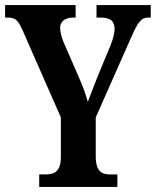

<svg xmlns="http://www.w3.org/2000/svg" viewBox="-20 -734 612 754"><path d="M134 0H441V-49H411C381 -49 356 -60 356 -120V-273L495 -587C522 -648 534 -665 563 -665H572V-714H359V-665H375C411 -665 430 -653 430 -620C430 -608 426 -586 415 -558L368 -445C351 -402 336 -364 325 -334C316 -365 306 -394 289 -432L229 -570C222 -587 216 -609 216 -624C216 -648 234 -665 267 -665H277V-714H0V-665H11C44 -665 52 -651 70 -612L219 -273V-118C219 -60 194 -49 158 -49H134Z"/></svg>

Font: Noto Serif Tamil ExtraCondensed
Style: Bold Italic
Weight: 700
Width: 2
Italic angle: -12°
Designer: Indian Type Foundry, Tom Grace, and the Monotype Design Team
Foundry: Monotype Imaging Inc.
Version: Version 2.003